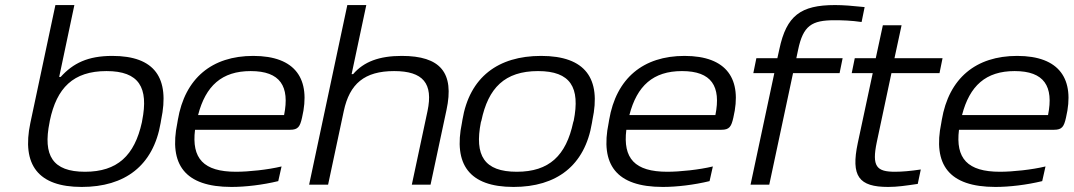

<svg xmlns="http://www.w3.org/2000/svg" viewBox="-20 -730 4244 759"><path d="M615 -244 617 -256C652 -422 592 -509 424 -509C327 -509 269 -480 220 -426H214L274 -710H199L100 -244C65 -78 131 9 303 9C474 9 586 -75 615 -244ZM176 -247 177 -253C204 -382 269 -449 401 -449C530 -449 568 -384 542 -253L541 -247C512 -115 444 -51 316 -51C188 -51 149 -115 176 -247Z M1174 -265C1210 -417 1149 -509 981 -509C818 -509 711 -421 683 -256L681 -244C647 -80 710 9 895 9C950 9 1018 1 1080 -14L1093 -72C1039 -59 963 -51 913 -51C784 -51 737 -104 751 -217H1127C1158 -217 1166 -229 1174 -265ZM763 -275C793 -391 857 -449 971 -449C1088 -449 1126 -389 1103 -275Z M1353 -710 1202 0H1277L1339 -291C1362 -399 1421 -449 1538 -449C1653 -449 1693 -400 1670 -291L1608 0H1682L1745 -295C1777 -443 1721 -509 1568 -509C1479 -509 1418 -486 1376 -437H1370L1428 -710Z M1808 -256 1806 -244C1772 -81 1834 9 2010 9C2180 9 2292 -75 2320 -244L2322 -256C2357 -419 2295 -509 2119 -509C1949 -509 1836 -425 1808 -256ZM1881 -247 1883 -253C1910 -382 1975 -449 2107 -449C2236 -449 2274 -384 2248 -253L2246 -247C2218 -115 2151 -51 2023 -51C1894 -51 1855 -115 1881 -247Z M2879 -265C2915 -417 2854 -509 2686 -509C2523 -509 2416 -421 2388 -256L2386 -244C2352 -80 2415 9 2600 9C2655 9 2723 1 2785 -14L2798 -72C2744 -59 2668 -51 2618 -51C2489 -51 2442 -104 2456 -217H2832C2863 -217 2871 -229 2879 -265ZM2468 -275C2498 -391 2562 -449 2676 -449C2793 -449 2831 -389 2808 -275Z M3279 -650C3309 -650 3345 -649 3386 -643L3398 -702C3349 -707 3315 -710 3281 -710C3145 -710 3089 -668 3061 -536L3053 -500H2970L2958 -441H3041L2947 0H3021L3115 -441H3299L3311 -500H3128L3135 -533C3155 -629 3189 -650 3279 -650Z M3518 -51C3445 -51 3426 -72 3446 -168L3504 -441H3694L3706 -500H3516L3544 -630H3470L3442 -500H3359L3347 -441H3430L3371 -165C3343 -33 3375 9 3491 9C3528 9 3560 4 3608 -3L3620 -60C3580 -54 3546 -51 3518 -51Z M4194 -265C4230 -417 4169 -509 4001 -509C3838 -509 3731 -421 3703 -256L3701 -244C3667 -80 3730 9 3915 9C3970 9 4038 1 4100 -14L4113 -72C4059 -59 3983 -51 3933 -51C3804 -51 3757 -104 3771 -217H4147C4178 -217 4186 -229 4194 -265ZM3783 -275C3813 -391 3877 -449 3991 -449C4108 -449 4146 -389 4123 -275Z"/></svg>

Font: LT Wave Light
Style: Italic
Weight: 300
Designer: Daniel Lyons
Version: Version 2.5 (Glyphs App)